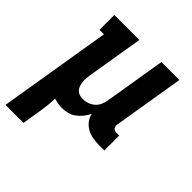

<svg xmlns="http://www.w3.org/2000/svg" viewBox="-205 -665 1004 1004"><g transform="rotate(45 297.5 -162.5)"><path d="M-5 205 98 -420H65V-530H250L198 -216Q196 -203 195 -190Q194 -177 195.5 -164.5Q197 -152 201 -140Q205 -128 213.5 -119Q222 -110 234 -106Q246 -102 259 -102Q276 -102 293.5 -108Q311 -114 325 -126Q339 -138 346.5 -155Q354 -172 357 -189L413 -530H546L481 -136Q480 -129 481 -122.5Q482 -116 486 -111Q490 -106 496.5 -104Q503 -102 509 -102H529V8H491Q467 8 443.5 4Q420 0 400 -11Q380 -22 366 -40Q352 -58 347 -81Q338 -62 324.5 -45Q311 -28 293.5 -15Q276 -2 255 3Q234 8 214 8Q199 8 184 5.5Q169 3 155 -2Q155 24 152 50.5Q149 77 145 102L128 205Z"/></g></svg>

Font: Iosevka Curly Slab XBdEx
Style: Italic
Weight: 800
Width: 7
Italic angle: -9°
Monospace: yes
Designer: Belleve Invis
Foundry: Belleve Invis
Version: Version 11.1.0; ttfautohint (v1.8.3)